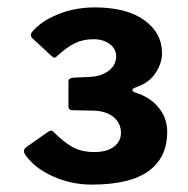

<svg xmlns="http://www.w3.org/2000/svg" viewBox="-20 -877 507 519"><path d="M66 -775Q61 -782 66 -790Q91 -820 137 -838.5Q183 -857 236 -857Q322 -857 370 -822.5Q418 -788 418 -733Q418 -706 400 -679Q382 -652 345 -640Q338 -637 338 -633.5Q338 -630 345 -627Q385 -615 408.5 -586.5Q432 -558 432 -521Q432 -451 381.5 -414.5Q331 -378 228 -378Q172 -378 122.5 -400.5Q73 -423 48 -459Q44 -465 45 -470.5Q46 -476 52 -480L109 -520Q119 -527 124 -521Q153 -492 177 -479Q201 -466 235 -466Q269 -466 288 -480.5Q307 -495 307 -518Q307 -536 297.5 -549.5Q288 -563 270.5 -570.5Q253 -578 230 -578L177 -579Q165 -579 165 -589V-657Q165 -665 177 -667L220 -669Q253 -670 273.5 -685.5Q294 -701 294 -725Q294 -745 276.5 -758Q259 -771 233 -771Q205 -771 183 -760.5Q161 -750 135 -726Q130 -721 127.5 -721Q125 -721 120 -725L66 -775Z"/></svg>

Font: Libre Franklin ExtraBold
Style: Regular
Weight: 800
Designer: Pablo Impallari, Rodrigo Fuenzalida, Nhung Nguyen
Foundry: Impallari Type
Version: Version 3.000